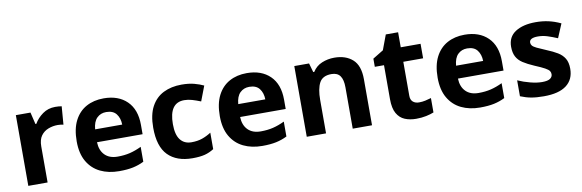

<svg xmlns="http://www.w3.org/2000/svg" viewBox="-49 -1056 4426 1460"><g transform="rotate(-10 2164.5 -326.0)"><path d="M383 -556Q394 -556 409 -555Q424 -554 433 -552L422 -412Q415 -414 401.5 -415.5Q388 -417 378 -417Q340 -417 305 -403.5Q270 -390 248.5 -360Q227 -330 227 -278V0H78V-546H191L213 -454H220Q244 -496 286 -526Q328 -556 383 -556Z M757 -556Q870 -556 936 -491.5Q1002 -427 1002 -308V-236H650Q652 -173 687.5 -137Q723 -101 786 -101Q839 -101 882 -111.5Q925 -122 971 -144V-29Q931 -9 886.5 0.5Q842 10 779 10Q697 10 634 -20.5Q571 -51 535 -113Q499 -175 499 -269Q499 -365 531.5 -428.5Q564 -492 622 -524Q680 -556 757 -556ZM758 -450Q715 -450 686.5 -422Q658 -394 653 -335H862Q861 -385 836 -417.5Q811 -450 758 -450Z M1345 10Q1223 10 1156.5 -57.5Q1090 -125 1090 -270Q1090 -370 1124 -433Q1158 -496 1218.5 -526Q1279 -556 1358 -556Q1414 -556 1455.5 -545Q1497 -534 1528 -519L1484 -404Q1449 -418 1418.5 -427Q1388 -436 1358 -436Q1242 -436 1242 -271Q1242 -189 1272.5 -150Q1303 -111 1358 -111Q1405 -111 1441 -123.5Q1477 -136 1511 -158V-31Q1477 -9 1439.5 0.5Q1402 10 1345 10Z M1862 -556Q1975 -556 2041 -491.5Q2107 -427 2107 -308V-236H1755Q1757 -173 1792.5 -137Q1828 -101 1891 -101Q1944 -101 1987 -111.5Q2030 -122 2076 -144V-29Q2036 -9 1991.5 0.5Q1947 10 1884 10Q1802 10 1739 -20.5Q1676 -51 1640 -113Q1604 -175 1604 -269Q1604 -365 1636.5 -428.5Q1669 -492 1727 -524Q1785 -556 1862 -556ZM1863 -450Q1820 -450 1791.5 -422Q1763 -394 1758 -335H1967Q1966 -385 1941 -417.5Q1916 -450 1863 -450Z M2538 -556Q2626 -556 2679 -508.5Q2732 -461 2732 -356V0H2583V-319Q2583 -378 2562 -407.5Q2541 -437 2495 -437Q2427 -437 2402 -390.5Q2377 -344 2377 -257V0H2228V-546H2342L2362 -476H2370Q2396 -518 2441.5 -537Q2487 -556 2538 -556Z M3115 -109Q3140 -109 3163 -114Q3186 -119 3209 -126V-15Q3185 -5 3149.5 2.5Q3114 10 3072 10Q3023 10 2984.5 -6Q2946 -22 2923.5 -61.5Q2901 -101 2901 -171V-434H2830V-497L2912 -547L2955 -662H3050V-546H3203V-434H3050V-171Q3050 -140 3068 -124.5Q3086 -109 3115 -109Z M3544 -556Q3657 -556 3723 -491.5Q3789 -427 3789 -308V-236H3437Q3439 -173 3474.5 -137Q3510 -101 3573 -101Q3626 -101 3669 -111.5Q3712 -122 3758 -144V-29Q3718 -9 3673.5 0.5Q3629 10 3566 10Q3484 10 3421 -20.5Q3358 -51 3322 -113Q3286 -175 3286 -269Q3286 -365 3318.5 -428.5Q3351 -492 3409 -524Q3467 -556 3544 -556ZM3545 -450Q3502 -450 3473.5 -422Q3445 -394 3440 -335H3649Q3648 -385 3623 -417.5Q3598 -450 3545 -450Z M4291 -162Q4291 -79 4232.5 -34.5Q4174 10 4058 10Q4001 10 3960 2.5Q3919 -5 3878 -22V-145Q3922 -125 3973 -112Q4024 -99 4063 -99Q4107 -99 4125.5 -112Q4144 -125 4144 -146Q4144 -160 4136.5 -171Q4129 -182 4104 -196Q4079 -210 4026 -232Q3975 -254 3942 -275.5Q3909 -297 3893 -327.5Q3877 -358 3877 -404Q3877 -480 3936 -518Q3995 -556 4093 -556Q4144 -556 4190 -546Q4236 -536 4285 -513L4240 -406Q4200 -423 4164 -434.5Q4128 -446 4091 -446Q4025 -446 4025 -410Q4025 -397 4033.5 -386.5Q4042 -376 4066.5 -364Q4091 -352 4139 -332Q4186 -313 4220 -292.5Q4254 -272 4272.5 -241.5Q4291 -211 4291 -162Z"/></g></svg>

Font: Noto Sans Duployan
Style: Bold
Weight: 700
Designer: David Corbett
Foundry: David Corbett
Version: Version 3.001